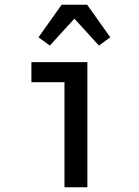

<svg xmlns="http://www.w3.org/2000/svg" viewBox="-20 -793 590 813"><path d="M253 0V-445H113V-530H350V0ZM191 -600 143 -635 241 -773H349L447 -635L399 -600L295 -714Z"/></svg>

Font: Lode Dark
Style: Bold
Weight: 700
Monospace: yes
Designer: Belleve Invis
Foundry: Belleve Invis
Version: Version 29.2.0; ttfautohint (v1.8.3)